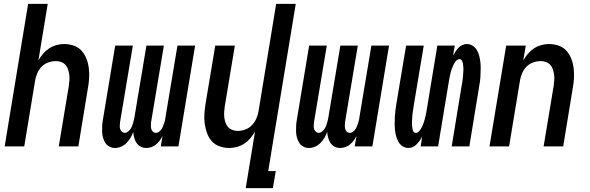

<svg xmlns="http://www.w3.org/2000/svg" viewBox="-20 -755 3040 990"><path d="M4 0 125 -735H226L178 -443Q188 -461 202 -477.5Q216 -494 233.5 -505.5Q251 -517 271 -522.5Q291 -528 310 -528Q337 -528 361 -519.5Q385 -511 401 -493Q417 -475 426 -451.5Q435 -428 438 -402.5Q441 -377 439.5 -351Q438 -325 433 -299L384 0H283L335 -313Q337 -327 338 -341.5Q339 -356 337 -370Q335 -384 331 -397Q327 -410 318 -420Q309 -430 296 -435Q283 -440 268 -440Q249 -440 229 -433Q209 -426 194.5 -411Q180 -396 172 -377Q164 -358 161 -339L105 0Z M734 8Q718 8 705 1Q692 -6 684 -18Q676 -30 672 -45Q668 -60 667 -75Q662 -60 653.5 -45.5Q645 -31 633 -18.5Q621 -6 605 1Q589 8 574 8H573Q557 8 544 1Q531 -6 523 -18.5Q515 -31 511 -46Q507 -61 506.5 -76.5Q506 -92 507 -108Q508 -124 511 -140L574 -520H665L599 -125Q598 -116 597.5 -107Q597 -98 599.5 -90Q602 -82 608.5 -76Q615 -70 624 -70Q632 -70 639.5 -76Q647 -82 652.5 -89.5Q658 -97 661 -105Q664 -113 666.5 -121.5Q669 -130 671 -138.5Q673 -147 674 -155L735 -520H825L759 -125Q758 -116 758 -107Q758 -98 760 -90Q762 -82 768.5 -76Q775 -70 784 -70Q793 -70 800.5 -76Q808 -82 813 -89.5Q818 -97 821 -105Q824 -113 827 -121.5Q830 -130 831.5 -138.5Q833 -147 834 -155L895 -520H986L900 0H809L818 -54Q812 -41 803.5 -30Q795 -19 784.5 -10Q774 -1 760.5 3.5Q747 8 734 8Z M1247 215 1295 -77Q1285 -59 1271 -42.5Q1257 -26 1239.5 -14.5Q1222 -3 1202 2.5Q1182 8 1163 8Q1136 8 1112 -0.5Q1088 -9 1072 -27Q1056 -45 1047.5 -68.5Q1039 -92 1035.5 -117.5Q1032 -143 1034 -169Q1036 -195 1040 -221L1090 -520H1191L1139 -207Q1137 -193 1136 -178.5Q1135 -164 1136.5 -150Q1138 -136 1142.5 -123Q1147 -110 1156 -100Q1165 -90 1178 -85Q1191 -80 1206 -80Q1225 -80 1244.5 -87Q1264 -94 1278.5 -109Q1293 -124 1301.5 -143Q1310 -162 1313 -181L1404 -735H1505L1363 127H1402L1387 215Z M1734 8Q1718 8 1705 1Q1692 -6 1684 -18Q1676 -30 1672 -45Q1668 -60 1667 -75Q1662 -60 1653.5 -45.5Q1645 -31 1633 -18.5Q1621 -6 1605 1Q1589 8 1574 8H1573Q1557 8 1544 1Q1531 -6 1523 -18.5Q1515 -31 1511 -46Q1507 -61 1506.5 -76.5Q1506 -92 1507 -108Q1508 -124 1511 -140L1574 -520H1665L1599 -125Q1598 -116 1597.5 -107Q1597 -98 1599.5 -90Q1602 -82 1608.5 -76Q1615 -70 1624 -70Q1632 -70 1639.5 -76Q1647 -82 1652.5 -89.5Q1658 -97 1661 -105Q1664 -113 1666.5 -121.5Q1669 -130 1671 -138.5Q1673 -147 1674 -155L1735 -520H1825L1759 -125Q1758 -116 1758 -107Q1758 -98 1760 -90Q1762 -82 1768.5 -76Q1775 -70 1784 -70Q1793 -70 1800.5 -76Q1808 -82 1813 -89.5Q1818 -97 1821 -105Q1824 -113 1827 -121.5Q1830 -130 1831.5 -138.5Q1833 -147 1834 -155L1895 -520H1986L1900 0H1809L1818 -54Q1812 -41 1803.5 -30Q1795 -19 1784.5 -10Q1774 -1 1760.5 3.5Q1747 8 1734 8Z M2087 8Q2069 8 2055.5 -1Q2042 -10 2034.5 -23.5Q2027 -37 2022.5 -53Q2018 -69 2016.5 -85.5Q2015 -102 2015 -119Q2015 -136 2016 -153Q2017 -170 2019 -187Q2021 -204 2024 -221L2074 -520H2165L2113 -209Q2112 -201 2111 -193.5Q2110 -186 2108.5 -178.5Q2107 -171 2106.5 -163.5Q2106 -156 2105.5 -148.5Q2105 -141 2104.5 -133.5Q2104 -126 2104 -119Q2104 -112 2105 -104.5Q2106 -97 2107 -90Q2108 -83 2112 -76.5Q2116 -70 2124 -70Q2134 -70 2142 -79.5Q2150 -89 2155 -99Q2160 -109 2163.5 -119Q2167 -129 2170 -139.5Q2173 -150 2175 -160Q2177 -170 2179 -181L2235 -520H2325L2316 -468Q2322 -479 2328.5 -489Q2335 -499 2343.5 -508Q2352 -517 2363.5 -522.5Q2375 -528 2386 -528Q2404 -528 2417.5 -519Q2431 -510 2439 -496.5Q2447 -483 2451 -467Q2455 -451 2457 -434.5Q2459 -418 2458.5 -401Q2458 -384 2457.5 -367Q2457 -350 2454.5 -333Q2452 -316 2449 -299L2400 0H2309L2360 -311Q2362 -319 2363 -326.5Q2364 -334 2365 -341.5Q2366 -349 2367 -356.5Q2368 -364 2368 -371.5Q2368 -379 2369 -386.5Q2370 -394 2369.5 -401Q2369 -408 2368.5 -415.5Q2368 -423 2366.5 -430Q2365 -437 2361 -443.5Q2357 -450 2349 -450Q2339 -450 2331 -440.5Q2323 -431 2318.5 -421Q2314 -411 2310 -401Q2306 -391 2303.5 -380.5Q2301 -370 2299 -360Q2297 -350 2295 -339L2239 0H2149L2157 -52Q2152 -41 2145 -31Q2138 -21 2129.5 -12Q2121 -3 2109.5 2.5Q2098 8 2087 8Z M2504 0 2590 -520H2691L2678 -443Q2688 -461 2702 -477.5Q2716 -494 2733.5 -505.5Q2751 -517 2771 -522.5Q2791 -528 2810 -528Q2837 -528 2861 -519.5Q2885 -511 2901 -493Q2917 -475 2926 -451.5Q2935 -428 2938 -402.5Q2941 -377 2939.5 -351Q2938 -325 2933 -299L2884 0H2783L2835 -313Q2837 -327 2838 -341.5Q2839 -356 2837 -370Q2835 -384 2831 -397Q2827 -410 2818 -420Q2809 -430 2796 -435Q2783 -440 2768 -440Q2749 -440 2729 -433Q2709 -426 2694.5 -411Q2680 -396 2672 -377Q2664 -358 2661 -339L2605 0Z"/></svg>

Font: Iosevka Term Curly Semibold
Style: Italic
Weight: 600
Italic angle: -9°
Designer: Belleve Invis
Foundry: Belleve Invis
Version: Version 32.3.0